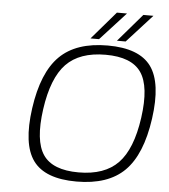

<svg xmlns="http://www.w3.org/2000/svg" viewBox="-60 -954 905 1028"><g transform="rotate(5 392.0 -440.0)"><path d="M235.1 -632.3Q323.7 -720.2 493.2 -720.2Q662.6 -720.2 726.6 -632.3Q790.5 -544.4 763.2 -350.1Q735.8 -155.8 647.2 -67.9Q558.6 20 389.2 20Q219.7 20 155.8 -67.9Q91.8 -155.8 119.1 -350.1Q146.5 -544.4 235.1 -632.3ZM178.2 -350.1Q154.3 -179.7 205.3 -104.7Q256.3 -29.8 396 -29.8Q535.6 -29.8 608.4 -105Q681.2 -180.2 705.1 -350.1Q729 -520 677.5 -595Q626 -669.9 486.3 -669.9Q346.7 -669.9 274.4 -595Q202.1 -520 178.2 -350.1ZM397.5 -750 526.4 -899.9H580.6L443.4 -750ZM539.6 -750 668.5 -899.9H722.7L586.4 -750Z"/></g></svg>

Font: Fivo Sans Light
Style: Regular
Weight: 300
Designer: Alexander Slobzheninov
Foundry: Alexander Slobzheninov
Version: 1.0